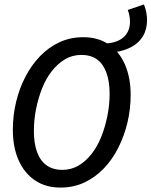

<svg xmlns="http://www.w3.org/2000/svg" viewBox="-20 -835 684 867"><path d="M498 -599 459 -639Q511 -642 539 -668Q567 -694 567 -737Q567 -749 564.5 -763Q562 -777 557 -790L630 -815Q637 -797 640.5 -779.5Q644 -762 644 -746Q644 -703 626 -672.5Q608 -642 575.5 -624Q543 -606 498 -599ZM253 12Q186 12 138 -20.5Q90 -53 64 -111.5Q38 -170 38 -249Q38 -313 52.5 -374Q67 -435 94.5 -488Q122 -541 160.5 -581Q199 -621 248 -644Q297 -667 356 -667Q423 -667 470.5 -635Q518 -603 544 -544Q570 -485 570 -406Q570 -342 555.5 -281.5Q541 -221 514 -167.5Q487 -114 448.5 -74Q410 -34 361 -11Q312 12 253 12ZM262 -68Q302 -68 335 -87.5Q368 -107 394 -140.5Q420 -174 437.5 -218Q455 -262 465 -312Q475 -362 475 -412Q475 -466 461 -505.5Q447 -545 419 -566Q391 -587 347 -587Q307 -587 274 -567.5Q241 -548 214.5 -514.5Q188 -481 170.5 -437Q153 -393 143 -343.5Q133 -294 133 -243Q133 -189 147 -149.5Q161 -110 189.5 -89Q218 -68 262 -68Z"/></svg>

Font: Source Code Pro ExtraLight Medium
Style: Italic
Weight: 500
Italic angle: -11°
Monospace: yes
Version: Version 1.016;hotconv 1.0.116;makeotfexe 2.5.65601